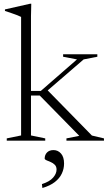

<svg xmlns="http://www.w3.org/2000/svg" viewBox="-20 -740 567 1010"><path d="M220 -255 225 -270.5 463.5 -27 527 -12V0H329.5V-12L397 -25.5L189 -237.5H129.5V-261.5H194.5L385 -427.5L312 -441.5V-454.5H492V-441.5L420 -427.5ZM143 -27.5 218 -12V0H15.5V-12L91 -27.5V-651Q84.5 -654.5 72 -659.5Q59.5 -664.5 42.5 -670.2Q25.5 -676 6 -682.5V-690.5L139 -720.5H144.5L143 -655.5ZM200.5 228.5Q241 215.5 259.2 194.5Q277.5 173.5 277.5 152Q277.5 136 268.2 126.8Q259 117.5 246.2 112.2Q233.5 107 224.2 103Q215 99 215 94Q215 75 227.2 62.2Q239.5 49.5 261.5 49.5Q285 49.5 301 67.8Q317 86 317 120Q317 148 305.2 173Q293.5 198 268.5 217.5Q243.5 237 203 249Z"/></svg>

Font: Newsreader 36pt Light
Style: Regular
Weight: 300
Designer: Hugues Gentile
Foundry: Production Type
Version: Version 1.003